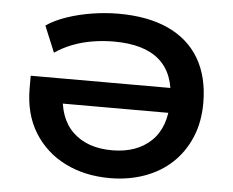

<svg xmlns="http://www.w3.org/2000/svg" viewBox="-52 -776 1026 846"><g transform="rotate(5 461.5 -352.5)"><path d="M463 10Q352 10 265 -33.5Q178 -77 127.5 -158.5Q77 -240 77 -354V-409H758V-299H179L225 -352Q225 -235 288.5 -174Q352 -113 462 -113Q571 -113 635 -174Q699 -235 699 -353Q699 -472 631.5 -531.5Q564 -591 430 -591Q380 -591 333.5 -583Q287 -575 246 -559Q205 -543 170 -519L122 -635Q158 -660 210.5 -678Q263 -696 322.5 -705.5Q382 -715 439 -715Q570 -715 660.5 -673Q751 -631 798 -550.5Q845 -470 845 -355Q845 -271 816.5 -203.5Q788 -136 737.5 -88.5Q687 -41 616.5 -15.5Q546 10 463 10Z"/></g></svg>

Font: Nunito Sans 7pt SemiExpanded
Style: Bold
Weight: 700
Width: 6
Designer: Vernon Adams
Foundry: Vernon Adams
Version: Version 3.101;gftools[0.9.27]